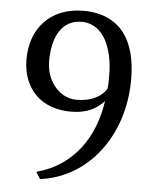

<svg xmlns="http://www.w3.org/2000/svg" viewBox="-52 -756 637 811"><g transform="rotate(5 266.5 -350.0)"><path d="M47 -487C47 -422 69 -371 105 -336C141 -301 193 -283 253 -283C325 -283 362 -308 393 -340C382 -264 356 -194 313 -138C269 -81 209 -38 130 -17L148 12C245 0 333 -51 395 -131C457 -210 495 -317 495 -441C495 -522 478 -591 441 -638C404 -685 347 -712 270 -712C198 -712 143 -688 105 -648C67 -608 47 -552 47 -487ZM143 -488C143 -597 186 -665 266 -665C314 -665 349 -637 370 -597C391 -557 401 -504 401 -456V-426C401 -413 400 -402 399 -393C379 -360 337 -335 273 -335C233 -335 201 -354 178 -383C155 -411 143 -449 143 -488Z"/></g></svg>

Font: PT Serif
Style: Regular
Weight: 400
Designer: A.Korolkova, O.Umpeleva, V.Yefimov
Foundry: ParaType Ltd
Version: Version 1.000;PS 001.000;hotconv 1.0.88;makeotf.lib2.5.64775